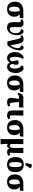

<svg xmlns="http://www.w3.org/2000/svg" viewBox="2662 -3526 1093 6456"><g transform="rotate(90 3208.0 -297.5)"><path d="M286 10Q168 10 102 -60Q36 -130 36 -253Q36 -347 75 -410Q114 -473 183.5 -504.5Q253 -536 345 -536H596L580 -416H453Q476 -399 496 -376Q516 -353 528.5 -318.5Q541 -284 541 -231Q541 -165 514 -110Q487 -55 430.5 -22.5Q374 10 286 10ZM287 -55Q372 -55 372 -239Q372 -314 363.5 -353Q355 -392 345 -416H325Q269 -416 236.5 -376.5Q204 -337 204 -240Q204 -154 225.5 -104.5Q247 -55 287 -55Z M903 10Q815 10 771 -32Q727 -74 727 -170V-411Q727 -453 699 -453Q679 -453 651 -437L623 -502Q654 -522 687 -532.5Q720 -543 758 -543Q794 -543 824.5 -531Q855 -519 873 -489.5Q891 -460 891 -407V-173Q891 -127 903 -103.5Q915 -80 957 -80Q1017 -80 1056.5 -134.5Q1096 -189 1096 -280Q1096 -346 1076 -383.5Q1056 -421 1025.5 -437.5Q995 -454 963 -458Q964 -501 984 -522.5Q1004 -544 1037 -544Q1087 -544 1124 -488.5Q1161 -433 1161 -313Q1161 -222 1130.5 -149Q1100 -76 1042.5 -33Q985 10 903 10Z M1370 0Q1341 -130 1322.5 -214Q1304 -298 1292 -346.5Q1280 -395 1271 -418Q1262 -441 1253 -447Q1244 -453 1232 -453Q1223 -453 1212 -448.5Q1201 -444 1190 -437L1162 -502Q1184 -519 1218.5 -531Q1253 -543 1290 -543Q1328 -543 1354.5 -533.5Q1381 -524 1400.5 -498Q1420 -472 1436 -422Q1452 -372 1467.5 -292.5Q1483 -213 1503 -96Q1545 -152 1572.5 -221.5Q1600 -291 1600 -351Q1600 -407 1574 -429Q1548 -451 1508 -457Q1509 -506 1531 -525Q1553 -544 1580 -544Q1624 -544 1647 -507Q1670 -470 1670 -403Q1670 -339 1650.5 -268Q1631 -197 1593 -128Q1555 -59 1500 0Z M1939 10Q1840 10 1786.5 -59Q1733 -128 1733 -255Q1733 -364 1783 -444.5Q1833 -525 1924 -554L1962 -512Q1925 -471 1908.5 -404.5Q1892 -338 1892 -258Q1892 -173 1910 -126.5Q1928 -80 1970 -80Q1998 -80 2016.5 -104Q2035 -128 2042 -168Q2029 -222 2019 -272.5Q2009 -323 2003 -354Q2020 -364 2042 -372Q2064 -380 2089 -380Q2121 -380 2139 -362.5Q2157 -345 2157 -306Q2157 -273 2150.5 -244.5Q2144 -216 2130 -169Q2138 -124 2158 -102Q2178 -80 2206 -80Q2241 -80 2264 -123Q2287 -166 2287 -257Q2287 -344 2259.5 -396.5Q2232 -449 2185 -456Q2188 -544 2268 -544Q2320 -544 2357 -508.5Q2394 -473 2414.5 -412Q2435 -351 2435 -274Q2435 -197 2411 -132.5Q2387 -68 2340.5 -29Q2294 10 2226 10Q2166 10 2132 -18.5Q2098 -47 2082 -92Q2064 -45 2029.5 -17.5Q1995 10 1939 10Z M2767 10Q2649 10 2583 -60Q2517 -130 2517 -253Q2517 -347 2556 -410Q2595 -473 2664.5 -504.5Q2734 -536 2826 -536H3077L3061 -416H2934Q2957 -399 2977 -376Q2997 -353 3009.5 -318.5Q3022 -284 3022 -231Q3022 -165 2995 -110Q2968 -55 2911.5 -22.5Q2855 10 2767 10ZM2768 -55Q2853 -55 2853 -239Q2853 -314 2844.5 -353Q2836 -392 2826 -416H2806Q2750 -416 2717.5 -376.5Q2685 -337 2685 -240Q2685 -154 2706.5 -104.5Q2728 -55 2768 -55Z M3423 10Q3335 10 3297.5 -30.5Q3260 -71 3272 -163L3303 -390H3236Q3212 -390 3195.5 -382Q3179 -374 3157 -346L3104 -362Q3118 -438 3142 -475Q3166 -512 3198 -524Q3230 -536 3266 -536H3601L3586 -390H3413L3428 -164Q3431 -121 3440.5 -100.5Q3450 -80 3482 -80Q3497 -80 3509.5 -84Q3522 -88 3535 -96L3562 -31Q3542 -17 3507 -3.5Q3472 10 3423 10Z M3860 10Q3783 10 3739 -31Q3695 -72 3694 -161L3692 -536H3866L3856 -165Q3855 -124 3867 -103.5Q3879 -83 3908 -83Q3924 -83 3936 -87Q3948 -91 3961 -98L3989 -34Q3969 -21 3935.5 -5.5Q3902 10 3860 10Z M4267 10Q4149 10 4083 -60Q4017 -130 4017 -253Q4017 -347 4056 -410Q4095 -473 4164.5 -504.5Q4234 -536 4326 -536H4577L4561 -416H4434Q4457 -399 4477 -376Q4497 -353 4509.5 -318.5Q4522 -284 4522 -231Q4522 -165 4495 -110Q4468 -55 4411.5 -22.5Q4355 10 4267 10ZM4268 -55Q4353 -55 4353 -239Q4353 -314 4344.5 -353Q4336 -392 4326 -416H4306Q4250 -416 4217.5 -376.5Q4185 -337 4185 -240Q4185 -154 4206.5 -104.5Q4228 -55 4268 -55Z M4656 229 4659 -157 4654 -536H4827L4819 -180Q4818 -131 4833 -105.5Q4848 -80 4886 -80Q4927 -80 4941.5 -123.5Q4956 -167 4956 -235L4954 -536H5127L5117 -122Q5116 -96 5125 -88Q5134 -80 5147 -80Q5157 -80 5168 -84.5Q5179 -89 5190 -96L5218 -31Q5191 -14 5161.5 -2Q5132 10 5093 10Q5067 10 5040.5 2.5Q5014 -5 4994 -25Q4974 -45 4969 -82H4966Q4958 -45 4938.5 -17.5Q4919 10 4882 10Q4837 10 4817 -27H4815L4829 229Z M5512 10Q5395 10 5328 -59.5Q5261 -129 5261 -270Q5261 -411 5325.5 -480.5Q5390 -550 5515 -550Q5633 -550 5700 -480.5Q5767 -411 5767 -270Q5767 -129 5702.5 -59.5Q5638 10 5512 10ZM5514 -56Q5562 -56 5580.5 -110.5Q5599 -165 5599 -270Q5599 -376 5580 -429.5Q5561 -483 5513 -483Q5466 -483 5447.5 -429.5Q5429 -376 5429 -270Q5429 -165 5448 -110.5Q5467 -56 5514 -56ZM5524 -601 5463 -622 5491 -773Q5498 -811 5523 -820Q5548 -829 5580 -816.5Q5612 -804 5637 -778V-766Z M6094 10Q5976 10 5910 -60Q5844 -130 5844 -253Q5844 -347 5883 -410Q5922 -473 5991.5 -504.5Q6061 -536 6153 -536H6404L6388 -416H6261Q6284 -399 6304 -376Q6324 -353 6336.5 -318.5Q6349 -284 6349 -231Q6349 -165 6322 -110Q6295 -55 6238.5 -22.5Q6182 10 6094 10ZM6095 -55Q6180 -55 6180 -239Q6180 -314 6171.5 -353Q6163 -392 6153 -416H6133Q6077 -416 6044.5 -376.5Q6012 -337 6012 -240Q6012 -154 6033.5 -104.5Q6055 -55 6095 -55Z"/></g></svg>

Font: Noto Serif SemiCondensed ExtraBold
Style: Regular
Weight: 800
Width: 4
Designer: Monotype Design Team
Foundry: Monotype Imaging Inc.
Version: Version 2.015